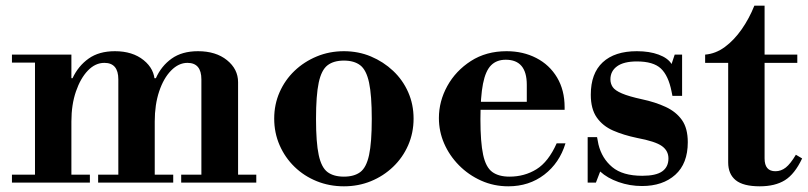

<svg xmlns="http://www.w3.org/2000/svg" viewBox="-20 -642 2842 675"><path d="M688 -15V-363Q688 -421 639 -421Q608 -421 581.5 -394Q555 -367 539.5 -320.5Q524 -274 524 -215L504 -367H528Q547 -410 583.5 -436Q620 -462 676 -462Q739 -462 778 -430.5Q817 -399 817 -353V-15ZM22 0V-28H296V0ZM103 -15V-434H231V-15ZM325 0V-28H589V0ZM22 -422V-450H231V-422ZM396 -15V-363Q396 -421 347 -421Q315 -421 289 -394Q263 -367 247 -320.5Q231 -274 231 -215L211 -367H235Q255 -410 291.5 -436Q328 -462 384 -462Q446 -462 485 -430.5Q524 -399 524 -353V-15ZM617 0V-28H881V0Z M1189 13Q1138 13 1093.5 -5Q1049 -23 1015.5 -55.5Q982 -88 963 -131.5Q944 -175 944 -225Q944 -275 963 -318Q982 -361 1015.5 -393Q1049 -425 1093.5 -443.5Q1138 -462 1189 -462Q1240 -462 1284 -443.5Q1328 -425 1362 -393Q1396 -361 1415 -318Q1434 -275 1434 -225Q1434 -175 1415 -131.5Q1396 -88 1362 -55.5Q1328 -23 1284 -5Q1240 13 1189 13ZM1189 -21Q1225 -21 1246.5 -37Q1268 -53 1277.5 -97Q1287 -141 1287 -224Q1287 -307 1277.5 -351.5Q1268 -396 1246.5 -412.5Q1225 -429 1189 -429Q1153 -429 1131.5 -412.5Q1110 -396 1100.5 -351.5Q1091 -307 1091 -224Q1091 -141 1100.5 -97Q1110 -53 1131.5 -37Q1153 -21 1189 -21Z M1767 13Q1716 13 1671.5 -7Q1627 -27 1593.5 -61Q1560 -95 1541.5 -137.5Q1523 -180 1523 -227Q1523 -286 1552.5 -339.5Q1582 -393 1635.5 -427.5Q1689 -462 1761 -462Q1819 -462 1865.5 -438Q1912 -414 1938.5 -369.5Q1965 -325 1965 -265V-256H1625V-284H1832V-344Q1832 -432 1758 -432Q1726 -432 1706.5 -412.5Q1687 -393 1678 -347.5Q1669 -302 1669 -223Q1669 -142 1678.5 -98Q1688 -54 1710.5 -37.5Q1733 -21 1771 -21Q1824 -21 1866 -47Q1908 -73 1937 -138H1968Q1947 -69 1893.5 -28Q1840 13 1767 13Z M2237 12Q2194 12 2154.5 -2Q2115 -16 2090 -39L2075 0H2046V-160H2079L2084 -134Q2096 -85 2132.5 -54.5Q2169 -24 2238 -24Q2286 -24 2308 -39.5Q2330 -55 2330 -85Q2330 -112 2307 -128.5Q2284 -145 2220 -157Q2172 -167 2135.5 -183Q2099 -199 2078 -229Q2057 -259 2057 -309Q2057 -384 2099 -423Q2141 -462 2219 -462Q2263 -462 2295.5 -450Q2328 -438 2341 -417L2352 -450H2378V-305H2344L2341 -320Q2330 -376 2303.5 -401Q2277 -426 2219 -426Q2173 -426 2149.5 -409Q2126 -392 2126 -363Q2126 -348 2134 -336Q2142 -324 2166.5 -313.5Q2191 -303 2237 -293Q2284 -283 2320.5 -266Q2357 -249 2377.5 -220Q2398 -191 2398 -142Q2398 -67 2354 -27.5Q2310 12 2237 12Z M2651 13Q2593 13 2566.5 -8.5Q2540 -30 2540 -71V-421H2459V-450Q2496 -453 2528.5 -477Q2561 -501 2587.5 -539Q2614 -577 2632 -622H2668V-450H2783V-421H2668V-85Q2668 -40 2706 -40Q2726 -40 2742.5 -53Q2759 -66 2778 -98L2800 -85Q2774 -30 2739.5 -8.5Q2705 13 2651 13Z"/></svg>

Font: Libre Bodoni SemiBold
Style: Regular
Weight: 600
Designer: Pablo Impallari, Rodrigo Fuenzalida
Foundry: Impallari Type
Version: Version 2.005;gftools[0.9.23]